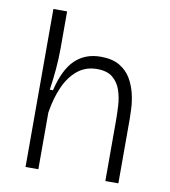

<svg xmlns="http://www.w3.org/2000/svg" viewBox="-79 -759 732 827"><g transform="rotate(10 287.0 -345.5)"><path d="M88 0V-691H148V-531Q148 -485 144 -439Q140 -393 133 -346H147Q169 -439 213 -481.5Q257 -524 325 -524Q376 -524 408 -505Q440 -486 457.5 -456Q475 -426 483 -392.5Q491 -359 492.5 -329Q494 -299 494 -281V0H437V-266Q437 -295 435 -330Q433 -365 422.5 -396.5Q412 -428 387.5 -448.5Q363 -469 319 -469Q269 -469 233.5 -440Q198 -411 176 -361.5Q154 -312 144 -248V0Z"/></g></svg>

Font: Bricolage Grotesque 10pt ExtraLight
Style: Regular
Weight: 200
Designer: Mathieu Triay
Foundry: Atelier Triay
Version: Version 1.000; ttfautohint (v1.8.4.7-5d5b);gftools[0.9.32]